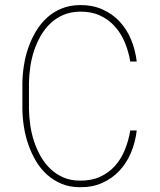

<svg xmlns="http://www.w3.org/2000/svg" viewBox="-20 -741 640 770"><path d="M528.3 -217.8Q522.9 -170.9 505.6 -129.4Q488.3 -87.9 459.5 -56.9Q430.7 -25.9 390.9 -7.8Q351.1 10.3 300.8 9.8Q259.8 9.8 227.1 -3.9Q194.3 -17.6 168.7 -40.5Q143.1 -63.5 124.8 -94.2Q106.4 -125 94.2 -159.7Q82 -194.3 76.2 -230.7Q70.3 -267.1 69.8 -302.2V-408.7Q70.3 -443.4 76.2 -480.2Q82 -517.1 94.2 -551.5Q106.4 -585.9 125 -616.7Q143.6 -647.5 168.9 -670.4Q194.3 -693.4 227.1 -706.8Q259.8 -720.2 300.8 -720.7Q350.6 -721.2 390.6 -703.4Q430.7 -685.5 459.5 -654.8Q488.3 -624 505.6 -582.5Q522.9 -541 528.3 -494.1H502.4Q495.6 -535.2 480.2 -571.8Q464.8 -608.4 439.9 -635.7Q415 -663.1 380.6 -679Q346.2 -694.8 300.8 -694.3Q264.2 -693.8 234.6 -681.4Q205.1 -668.9 182.6 -647.7Q160.2 -626.5 143.8 -598.1Q127.4 -569.8 116.9 -538.3Q106.4 -506.8 101.6 -473.6Q96.7 -440.4 96.2 -409.7V-302.2Q96.7 -271 101.6 -237.8Q106.4 -204.6 116.9 -173.1Q127.4 -141.6 143.6 -113.3Q159.7 -85 182.4 -63.5Q205.1 -42 234.4 -29.3Q263.7 -16.6 300.8 -16.6Q346.7 -16.1 381.3 -32Q416 -47.9 440.7 -75.2Q465.3 -102.5 480.5 -139.4Q495.6 -176.3 502.4 -217.8Z"/></svg>

Font: Roboto Mono Thin
Style: Regular
Weight: 250
Designer: Google
Version: Version 2.000985; 2015; ttfautohint (v1.3)